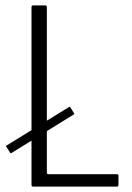

<svg xmlns="http://www.w3.org/2000/svg" viewBox="-20 -693 492 713"><path d="M103 0Q97 0 97 -6V-667Q97 -673 103 -673H147Q151 -673 152.5 -671.5Q154 -670 154 -666V-55Q154 -51 155 -48.5Q156 -46 161 -46H412Q417 -46 418.5 -45Q420 -44 420 -39V-8Q420 -3 418.5 -1.5Q417 0 412 0ZM23 -125Q21 -124 19.5 -124.5Q18 -125 18 -125L3 -149Q1 -151 5 -153L237 -296Q239 -297 241 -295L255 -272Q257 -270 254 -268Z"/></svg>

Font: Glory Light
Style: Regular
Weight: 300
Version: Version 1.011